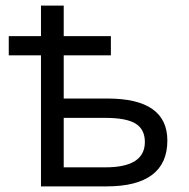

<svg xmlns="http://www.w3.org/2000/svg" viewBox="-20 -664 672 684"><path d="M207 -535.2H375V-466.8H207V-313H362.8Q576.2 -313 576.2 -163.1Q576.2 -82 521.7 -41Q467.3 0 359.9 0H126V-466.8H11.2V-535.2H126V-644H207ZM207 -244.1V-67.9H356Q496.1 -67.9 496.1 -158.2Q496.1 -203.1 463.1 -223.6Q430.2 -244.1 354 -244.1Z"/></svg>

Font: Open Sans ACDW
Style: acdw
Weight: 400
Foundry: Ascender Corporation
Version: Version 1.10